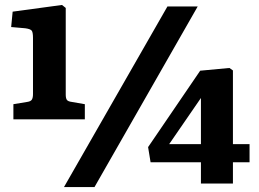

<svg xmlns="http://www.w3.org/2000/svg" viewBox="-20 -740 1043 774"><path d="M34 -259V-320L89 -329Q104 -331 108.5 -338.5Q113 -346 113 -361V-587Q113 -608 108.5 -615.5Q104 -623 82 -626L25 -631L31 -693L230 -720L245 -708V-359Q245 -344 249.5 -337.5Q254 -331 270 -329L322 -320V-259ZM238 14 655 -714H777L361 14ZM790 0V-86H587L577 -147L787 -455L905 -466L919 -456V-159H986V-86H919V0ZM662 -159H790V-345Z"/></svg>

Font: Literata 12pt
Style: Bold
Weight: 700
Designer: Latin by Veronika Burian and Jose Scaglione. Greek by Irene Vlachou. Cyrillic by Vera Evstafieva.
Foundry: TypeTogether
Version: Version 3.002